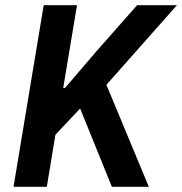

<svg xmlns="http://www.w3.org/2000/svg" viewBox="-20 -718 700 738"><path d="M410 0H552L389 -392L660 -698H507L349 -519L230 -380H223L276 -698H148L32 0H160L193 -200L288 -301Z"/></svg>

Font: IBM Plex Mono SmBld
Style: Italic
Weight: 600
Italic angle: -9.5°
Monospace: yes
Designer: Mike Abbink, Paul van der Laan, Pieter van Rosmalen
Foundry: Bold Monday
Version: Version 2.004